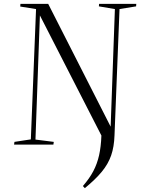

<svg xmlns="http://www.w3.org/2000/svg" viewBox="-20 -750 739 996"><path d="M53 0 55 -14 140 -27 167 -703 85 -716 86 -730H230L554 -93L576 -703L493 -717L494 -730H687L686 -717L600 -703L574 -48Q572 12 556.5 56.5Q541 101 508 141Q475 181 420 226L410 215Q444 176 464 138Q484 100 494 55.5Q504 11 506 -47L187 -670L164 -26L259 -14L257 0Z"/></svg>

Font: Literata 72pt Light
Style: Italic
Weight: 300
Italic angle: -2°
Designer: Latin by Veronika Burian and Jose Scaglione. Greek by Irene Vlachou. Cyrillic by Vera Evstafieva
Foundry: TypeTogether
Version: Version 3.002